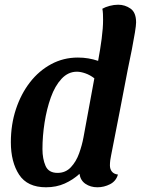

<svg xmlns="http://www.w3.org/2000/svg" viewBox="-20 -774 597 814"><path d="M175 20Q96 20 61 -33.5Q26 -87 26 -171Q26 -246 47.5 -311Q69 -376 107 -425Q145 -474 197 -502Q249 -530 310 -530Q333 -530 354 -526.5Q375 -523 396 -516Q405 -564 411 -609.5Q417 -655 417 -690Q417 -703 416.5 -714.5Q416 -726 414 -737Q426 -744 444.5 -749Q463 -754 481 -754Q510 -754 533.5 -737.5Q557 -721 557 -679Q557 -667 552 -636Q547 -605 539 -564Q531 -523 522 -481Q505 -393 487.5 -301.5Q470 -210 451 -115Q449 -107 447.5 -95Q446 -83 446 -73Q446 -57 454.5 -46.5Q463 -36 480 -34Q472 -6 446.5 7Q421 20 393 20Q364 20 342.5 5.5Q321 -9 317 -37Q290 -12 254.5 4Q219 20 175 20ZM224 -41Q258 -41 280.5 -65Q303 -89 315.5 -124Q328 -159 334 -192L380 -442Q362 -456 342 -463Q322 -470 306 -470Q269 -470 241 -440Q213 -410 195.5 -361Q178 -312 169 -254.5Q160 -197 160 -142Q160 -101 173 -71Q186 -41 224 -41Z"/></svg>

Font: Sansita Swashed Medium
Style: Regular
Weight: 500
Designer: Pablo Cosgaya
Foundry: Omnibus-Type
Version: Version 1.003; ttfautohint (v1.8.3)